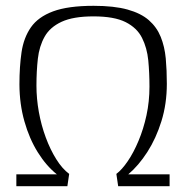

<svg xmlns="http://www.w3.org/2000/svg" viewBox="-20 -640 638 660"><path d="M36.2 -40.8H175.4Q139 -69.8 109.9 -116.5Q80.8 -163.2 64 -222.6Q47.1 -282.1 46.8 -349.8Q46.8 -411.4 54.1 -460.8Q61.4 -510.2 86.2 -546Q111.1 -581.8 162.4 -600.9Q213.8 -620 301.9 -620Q372.2 -620 418.4 -607.2Q464.6 -594.3 491.8 -570.5Q519 -546.6 532.5 -513.2Q546 -479.8 549.8 -439.2Q553.5 -398.5 553.5 -352.1Q553.5 -283.2 535 -223.7Q516.5 -164.2 486.5 -117.5Q456.4 -70.8 421 -40.8H563V0H386.2L380 -42.2Q399.3 -56.7 419.2 -86Q439.2 -115.2 456.2 -155.9Q473.3 -196.5 483.6 -244Q493.8 -291.4 493.8 -342.2Q493.8 -389.5 489.7 -432.4Q485.5 -475.4 468.2 -509.8Q451 -544.2 411.8 -564Q372.5 -583.7 301.5 -583.7Q231.8 -583.7 191.7 -565.1Q151.6 -546.5 133.3 -513.7Q114.9 -480.8 110.1 -438Q105.3 -395.1 105.3 -345.5Q105.3 -301.3 113.5 -255.3Q121.8 -209.4 137.3 -167.5Q152.8 -125.7 173.3 -92.9Q193.7 -60.1 217.8 -42.2L211.6 0H36.2Z"/></svg>

Font: Smooch Sans Thin
Style: Regular
Weight: 100
Designer: Robert E. Leuschke
Foundry: Robert E. Leuschke
Version: Version 1.010